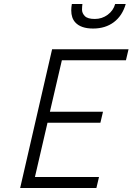

<svg xmlns="http://www.w3.org/2000/svg" viewBox="-20 -942 664 962"><path d="M393 -922H340C338 -910.7 337 -900 337 -890C337 -864.7 343.7 -844.7 357 -830C375.7 -809.3 405.5 -799 446.5 -799C487.5 -799 522.2 -809.7 550.5 -831C578.8 -852.3 598.7 -882.7 610 -922H557C551 -900 538.5 -882 519.5 -868C500.5 -854 479 -847 455 -847C431 -847 414.3 -851.8 405 -861.5C395.7 -871.2 391 -881.7 391 -893C391 -904.3 391.7 -914 393 -922ZM81 0H463L476 -55H155L218 -327H483L496 -382H230L290 -640H611L624 -695H241Z"/></svg>

Font: Titillium Web
Style: Light Italic
Weight: 300
Italic angle: -13°
Version: Version 1.001;PS 57.000;hotconv 1.0.70;makeotf.lib2.5.55311